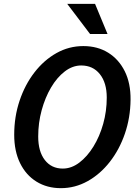

<svg xmlns="http://www.w3.org/2000/svg" viewBox="-20 -970 704 1000"><path d="M297 10Q225 10 170 -24Q115 -58 84.5 -120.5Q54 -183 54 -268Q54 -362 82 -445.5Q110 -529 159.5 -593Q209 -657 274 -693.5Q339 -730 414 -730Q488 -730 543.5 -695.5Q599 -661 630 -598.5Q661 -536 660 -450Q659 -357 630.5 -274Q602 -191 552 -127Q502 -63 436.5 -26.5Q371 10 297 10ZM307 -92Q352 -92 393 -123Q434 -154 466.5 -206.5Q499 -259 517.5 -325Q536 -391 536 -462Q536 -539 500 -584Q464 -629 403 -629Q358 -629 317.5 -598Q277 -567 246 -514.5Q215 -462 197 -396Q179 -330 179 -259Q179 -181 213.5 -136.5Q248 -92 307 -92ZM449 -793 330 -950H475L540 -793Z"/></svg>

Font: Instrument Sans SemiCondensed SemiBold Italic
Style: Regular
Weight: 600
Width: 4
Italic angle: -13°
Designer: Rodrigo Fuenzalida
Foundry: fragTYPE
Version: Version 1.000; ttfautohint (v1.8.4.7-5d5b);gftools[0.9.28]